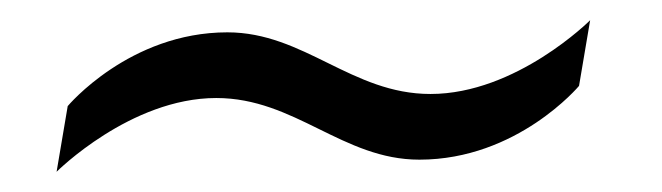

<svg xmlns="http://www.w3.org/2000/svg" viewBox="-20 -395 655 190"><path d="M36 -225C36 -225 109 -298 194 -298C272 -298 319 -237 395 -237C492 -237 553 -310 553 -310L564 -375C564 -375 491 -302 406 -302C328 -302 281 -363 205 -363C108 -363 47 -290 47 -290Z"/></svg>

Font: Archivo ExtraLight
Style: Italic
Weight: 200
Italic angle: -10°
Designer: Hector Gatti
Foundry: Omnibus-Type
Version: Version 2.001